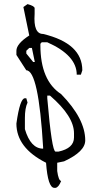

<svg xmlns="http://www.w3.org/2000/svg" viewBox="-20 -906 480 926"><path d="M112.8 -886.2Q147 -877 147 -866.2V-838.9Q140.1 -742.2 188 -742.2Q377 -696.8 377 -566.9L370.1 -545.9H350.1Q350.1 -639.2 208 -702.1H181.2L174.8 -694.8V-688Q174.8 -517.1 274.9 -452.1Q391.1 -333 391.1 -229Q391.1 -174.8 289.1 -127.9L255.9 -121.1V-81.1Q262.2 -35.2 274.9 -33.2Q263.2 -2.9 248 0H242.2Q210.9 0 202.1 -121.1Q59.1 -192.9 59.1 -310.1Q76.2 -432.1 100.1 -432.1H106.9L112.8 -411.1Q100.1 -384.8 100.1 -336.9V-283.2Q127.9 -189 188 -189V-194.8Q166 -566.9 106.9 -566.9L59.1 -641.1V-661.1Q59.1 -694.8 121.1 -734.9L92.8 -872.1ZM106.9 -661.1V-647.9L140.1 -606.9H147.9L133.8 -674.8H121.1ZM208 -444.8V-432.1Q230 -174.8 248 -174.8H262.2Q336.9 -190.9 336.9 -243.2V-263.2Q336.9 -345.2 221.2 -444.8Z"/></svg>

Font: Loved by the King
Style: Regular
Weight: 400
Designer: Kimberly Geswein
Foundry: Kimberly Geswein
Version: Version 1.002 2006